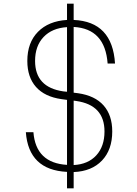

<svg xmlns="http://www.w3.org/2000/svg" viewBox="-20 -920 740 1040"><path d="M161 -204Q174 -37 343 -27V-379L313 -383Q222 -396 175 -449Q128 -502 128 -590Q128 -689 185.5 -747.5Q243 -806 343 -812V-900H379V-812Q589 -803 603 -576H563Q549 -765 379 -774V-418L403 -415Q494 -402 541 -349Q588 -296 588 -208Q588 -109 532.5 -50.5Q477 8 379 12V100H343V11Q135 1 120 -204ZM323 -425 343 -423V-773Q262 -768 216 -719.5Q170 -671 170 -590Q170 -447 323 -425ZM393 -373 379 -375V-26Q457 -30 501.5 -78.5Q546 -127 546 -208Q546 -351 393 -373Z"/></svg>

Font: Martian Mono Thin
Style: Regular
Weight: 100
Monospace: yes
Designer: Roman Shamin
Foundry: Evil Martians
Version: Version 1.000; ttfautohint (v1.8.4.7-5d5b)